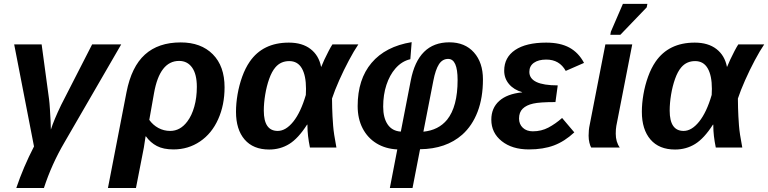

<svg xmlns="http://www.w3.org/2000/svg" viewBox="-20 -756 3936 984"><path d="M310.5 -26.4Q244.6 85.9 205.1 207.5H63.5Q99.6 100.6 154.3 -5.4L52.7 -528.3H193.4L231.4 -247.6Q233.9 -229 235.8 -197.5Q237.8 -166 239.3 -136.2Q240.7 -106.4 240.7 -91.8Q255.9 -140.1 293.5 -218.3L452.1 -528.3H601.1Z M906.2 -538.6Q1010.3 -538.6 1070.6 -477.8Q1130.9 -417 1130.9 -308.6Q1130.9 -217.8 1098.1 -145Q1065.4 -71.8 1005.1 -31Q944.8 9.8 869.1 9.8Q817.4 9.8 784.2 -7.6Q751 -24.9 728 -57.1H726.1L717.3 0L676.8 207.5H533.2L628.4 -283.7Q653.8 -414.1 722.7 -476.3Q791.5 -538.6 906.2 -538.6ZM897.9 -443.8Q798.8 -443.8 769.5 -279.3L745.1 -141.6Q763.7 -115.2 791.7 -100.1Q819.8 -85 852.1 -85Q903.8 -85 939.9 -133.3Q962.9 -163.6 975.8 -209.5Q988.8 -255.4 988.8 -311Q988.8 -375.5 964.6 -409.7Q940.4 -443.8 897.9 -443.8Z M1460.4 -537.6Q1529.3 -537.6 1571.8 -504.6Q1614.3 -471.7 1625.5 -413.6H1626.5Q1631.8 -427.7 1642.3 -450.2Q1652.8 -472.7 1664.3 -494.6Q1675.8 -516.6 1683.6 -528.3H1816.4Q1794.4 -496.1 1768.1 -446.5Q1741.7 -397 1718.5 -344.7Q1695.3 -292.5 1681.6 -251Q1681.6 -225.6 1682.4 -202.9Q1683.1 -180.2 1684.1 -160.2Q1685.5 -133.8 1687.3 -112.1Q1689 -90.3 1692.9 -64.7Q1696.8 -39.1 1704.1 0H1568.4Q1555.7 -62 1555.7 -109.9V-117.2H1553.7Q1508.3 -46.4 1462.4 -18.1Q1416.5 10.3 1359.4 10.3Q1277.8 10.3 1233.6 -41Q1189.5 -92.3 1189.5 -183.1Q1189.5 -225.6 1197.5 -272.5Q1205.6 -319.3 1221.4 -363.3Q1237.3 -407.2 1259.8 -439.9Q1327.1 -537.6 1460.4 -537.6ZM1462.4 -442.9Q1418.9 -442.9 1391.6 -411.1Q1373 -389.6 1359.6 -351.8Q1346.2 -314 1339.1 -270.5Q1332 -227.1 1332 -189Q1332 -85 1403.3 -85Q1444.8 -85 1483.2 -132.8Q1521.5 -180.7 1547.4 -269.5L1548.3 -300.8Q1548.3 -368.7 1526.9 -405.8Q1505.4 -442.9 1462.4 -442.9Z M2282.7 -539.1Q2362.8 -539.1 2408.9 -487.3Q2455.1 -435.5 2455.1 -349.1Q2455.1 -254.9 2427.7 -183.3Q2400.4 -111.8 2349.1 -65.9Q2266.1 7.3 2132.8 8.8L2094.2 207.5H1978L2016.1 9.8Q1955.6 6.8 1909.7 -21.2Q1863.8 -49.3 1838.4 -98.4Q1813 -147.5 1813 -212.4Q1813 -349.6 1884.3 -433.8Q1955.6 -518.1 2089.8 -540L2083 -452.6Q2038.6 -442.4 2005.9 -404.3Q1977.1 -371.1 1960.4 -320.8Q1943.8 -270.5 1943.8 -209.5Q1943.8 -151.9 1966.8 -118.2Q1989.7 -84.5 2034.2 -81.5L2085 -342.8Q2122.6 -539.1 2282.7 -539.1ZM2276.9 -454.1Q2247.6 -454.1 2229.7 -426.8Q2211.9 -399.4 2200.7 -341.3L2149.9 -81.1Q2227.5 -88.9 2271.5 -142.6Q2325.2 -209.5 2325.2 -346.2Q2325.2 -454.1 2276.9 -454.1Z M2710.9 -83Q2754.4 -83 2790.8 -102.3Q2827.1 -121.6 2860.8 -151.4L2923.3 -77.6Q2873.5 -31.2 2818.8 -10.7Q2764.2 9.8 2690.4 9.8Q2604.5 9.8 2551.3 -32.7Q2498 -75.2 2498 -142.6Q2498 -202.1 2538.3 -238.5Q2578.6 -274.9 2655.8 -282.7L2656.2 -283.7Q2613.3 -295.9 2588.6 -325.2Q2564 -354.5 2564 -393.6Q2564 -461.9 2620.1 -499.8Q2676.3 -537.6 2779.3 -537.6Q2851.1 -537.6 2898.2 -512Q2945.3 -486.3 2973.1 -433.6L2879.4 -392.6Q2847.2 -450.7 2779.8 -450.7Q2739.3 -450.7 2716.1 -434.1Q2692.9 -417.5 2692.9 -387.7Q2692.9 -318.4 2838.4 -318.4L2826.7 -232.9Q2745.6 -232.9 2712.4 -225.1Q2677.7 -217.3 2658.9 -199Q2640.1 -180.7 2640.1 -148.4Q2640.1 -119.6 2659.4 -101.3Q2678.7 -83 2710.9 -83Z M3135.7 -70.8Q3135.7 -28.8 3156.2 0H3009.8Q3004.9 -7.8 3000.7 -24.7Q2996.6 -41.5 2996.6 -60.5Q2996.6 -90.8 3002 -115.2L3082.5 -528.3H3220.2L3138.7 -110.8Q3135.7 -94.2 3135.7 -70.8ZM3294.4 -718.3 3159.2 -577.6H3107.9L3110.8 -593.8L3172.4 -736.3H3297.9Z M3540.5 -537.6Q3609.4 -537.6 3651.9 -504.6Q3694.3 -471.7 3705.6 -413.6H3706.5Q3711.9 -427.7 3722.4 -450.2Q3732.9 -472.7 3744.4 -494.6Q3755.9 -516.6 3763.7 -528.3H3896.5Q3874.5 -496.1 3848.1 -446.5Q3821.8 -397 3798.6 -344.7Q3775.4 -292.5 3761.7 -251Q3761.7 -225.6 3762.5 -202.9Q3763.2 -180.2 3764.2 -160.2Q3765.6 -133.8 3767.3 -112.1Q3769 -90.3 3772.9 -64.7Q3776.9 -39.1 3784.2 0H3648.4Q3635.7 -62 3635.7 -109.9V-117.2H3633.8Q3588.4 -46.4 3542.5 -18.1Q3496.6 10.3 3439.5 10.3Q3357.9 10.3 3313.7 -41Q3269.5 -92.3 3269.5 -183.1Q3269.5 -225.6 3277.6 -272.5Q3285.6 -319.3 3301.5 -363.3Q3317.4 -407.2 3339.8 -439.9Q3407.2 -537.6 3540.5 -537.6ZM3542.5 -442.9Q3499 -442.9 3471.7 -411.1Q3453.1 -389.6 3439.7 -351.8Q3426.3 -314 3419.2 -270.5Q3412.1 -227.1 3412.1 -189Q3412.1 -85 3483.4 -85Q3524.9 -85 3563.2 -132.8Q3601.6 -180.7 3627.4 -269.5L3628.4 -300.8Q3628.4 -368.7 3606.9 -405.8Q3585.4 -442.9 3542.5 -442.9Z"/></svg>

Font: Arimo
Style: Bold Italic
Weight: 700
Italic angle: -12°
Designer: Steve Matteson
Foundry: Monotype Imaging Inc.
Version: Version 1.33